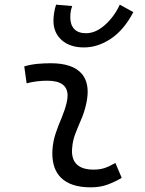

<svg xmlns="http://www.w3.org/2000/svg" viewBox="-20 -801 626 831"><path d="M479.5 -95.7 506.8 -31.2Q478 -14.2 446 -2.2Q414.1 9.8 372.6 9.8Q286.1 9.8 244.1 -31.7Q206.5 -68.8 206.5 -137.2Q206.5 -145 207 -153.3Q209.5 -189.9 221.2 -224.6Q232.9 -259.3 247.1 -292Q260.7 -324.7 268.1 -355Q272.5 -373 272.5 -387.2Q272.5 -451.7 184.6 -451.7Q138.2 -451.7 95.2 -440.4L85 -513.7Q113.8 -522 142.6 -524.7Q171.4 -527.3 200.2 -527.3Q294.9 -527.3 334.5 -481Q359.4 -451.2 359.4 -403.8Q359.4 -377.4 351.6 -345.2Q343.3 -310.5 330.1 -280.8Q316.9 -250.5 305.7 -221.2Q294.4 -191.9 292 -157.7Q291.5 -152.8 291.5 -147.9Q291.5 -66.9 385.3 -66.9Q411.6 -66.9 431.9 -73.5Q452.1 -80.1 479.5 -95.7ZM343.3 -595.7Q282.7 -595.7 247.1 -627.4Q211.4 -659.2 211.4 -710.9Q211.4 -745.1 222.7 -780.8L292.5 -774.9Q287.6 -761.7 285.9 -749.5Q284.2 -737.3 284.2 -726.1Q284.2 -693.8 301.3 -675.5Q318.4 -657.2 352.5 -657.2Q393.6 -657.2 433.6 -692.4Q473.6 -727.5 498.5 -780.8L557.1 -748.5Q517.1 -671.9 460.4 -633.8Q403.8 -595.7 343.3 -595.7Z"/></svg>

Font: CaskaydiaCove NFP SemiLight
Style: Italic
Weight: 350
Italic angle: -10°
Designer: Aaron Bell
Foundry: Saja Typeworks
Version: Version 2111.001; VTT 6.35;Nerd Fonts 3.1.1